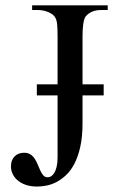

<svg xmlns="http://www.w3.org/2000/svg" viewBox="-20 -682 430 718"><path d="M358.9 -644.5Q338.4 -644.5 324.5 -638.4Q310.5 -632.3 300.3 -620.6Q288.6 -603.5 288.6 -545.4V-366.7H367.7V-325.2H288.6V-221.2Q288.6 -170.4 280.3 -133.3Q272 -96.2 258.3 -69.8Q244.6 -43.5 226.8 -26.9Q209 -10.3 190.2 -0.7Q171.4 8.8 152.8 12.2Q134.3 15.6 119.1 15.6Q94.7 15.6 76.4 9.3Q58.1 2.9 45.7 -7.8Q33.2 -18.6 27.1 -32Q21 -45.4 21 -59.6Q21 -72.8 25.1 -82.5Q29.3 -92.3 36.1 -98.6Q43 -105 51.8 -107.9Q60.5 -110.8 70.3 -110.8Q85 -110.8 94.7 -104Q104.5 -97.2 110.8 -86.9Q117.2 -76.7 121.8 -64.9Q126.5 -53.2 131.3 -43Q136.2 -32.7 142.3 -25.9Q148.4 -19 158.7 -19Q165 -19 171.4 -22.9Q177.7 -26.9 183.1 -35.6Q188.5 -44.4 191.9 -58.8Q195.3 -73.2 195.3 -93.8V-325.2H117.7V-366.7H195.3V-545.4Q195.3 -574.7 193.6 -591.6Q191.9 -608.4 185.5 -618.2Q182.6 -623 176.3 -627.9Q169.9 -632.8 161.4 -636.5Q152.8 -640.1 142.8 -642.3Q132.8 -644.5 123 -644.5H100.1V-662.1H382.8V-644.5Z"/></svg>

Font: Doulos SIL Afr
Style: Regular
Weight: 400
Designer: Walt Agee, Victor Gaultney, Peter Martin, Debbi Hosken, Becca Hirsbrunner
Foundry: SIL International
Version: Version 5.000